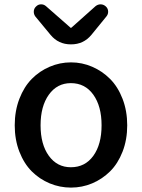

<svg xmlns="http://www.w3.org/2000/svg" viewBox="-20 -852 653 885"><path d="M47.9 -274.4Q47.9 -340.8 69.3 -396.5Q90.8 -452.1 126.5 -488.3Q162.1 -524.4 209 -544.4Q255.9 -564.5 307.1 -564.5Q358.4 -564.5 404.8 -544.4Q451.2 -524.4 487.3 -488.3Q523.4 -452.1 544.9 -396.5Q566.4 -340.8 566.4 -274.4Q566.4 -208 544.9 -152.8Q523.4 -97.7 487.3 -62Q451.2 -26.4 404.8 -6.8Q358.4 12.7 307.1 12.7Q255.9 12.7 209 -6.8Q162.1 -26.4 126.5 -62Q90.8 -97.7 69.3 -152.8Q47.9 -208 47.9 -274.4ZM306.6 -81.1Q372.1 -81.1 410.2 -133.8Q448.2 -186.5 448.2 -274.4Q448.2 -362.3 410.2 -415.5Q372.1 -468.8 306.6 -468.8Q243.2 -468.8 205.1 -415.5Q167 -362.3 167 -274.4Q167 -186.5 205.1 -133.8Q243.2 -81.1 306.6 -81.1ZM306.6 -647.5Q249 -647.5 212.9 -691.4L142.6 -776.4Q135.7 -786.1 135.7 -797.9Q135.7 -812.5 146.5 -822.3Q156.2 -832 168.9 -832Q169.9 -832 169.9 -832Q182.6 -832 192.4 -823.2L303.7 -725.6Q304.7 -723.6 306.6 -723.6Q308.6 -723.6 310.5 -725.6L419.9 -823.2Q430.7 -832 443.8 -832Q457 -832 467.8 -822.3Q478.5 -812.5 478.5 -797.9Q478.5 -786.1 470.7 -776.4L401.4 -691.4Q365.2 -647.5 307.6 -647.5Z"/></svg>

Font: Gen Jyuu Gothic Medium
Style: Regular
Weight: 500
Designer: [Source Han Sans]
Ryoko NISHIZUKA  (kana & ideographs); Paul D. Hunt (Latin, Greek & Cyrillic); Wenlong ZHANG  (bopomofo
Version: Version 1.002.20150607